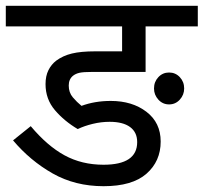

<svg xmlns="http://www.w3.org/2000/svg" viewBox="-20 -642 702 662"><path d="M358 -222Q329 -222 300 -215Q271 -208 248 -197Q202 -224 169.5 -262Q137 -300 137 -352Q137 -380 147 -400Q157 -420 174 -433Q197 -450 228 -457.5Q259 -465 308 -465H401V-551H0V-622H662V-551H482V-394H298Q267 -394 254 -391Q241 -388 232 -381Q217 -369 217 -347Q217 -323 231 -306.5Q245 -290 261 -277Q307 -294 362 -294Q436 -294 485 -256.5Q534 -219 534 -154Q534 -86 485 -43Q436 0 337 0Q239 0 161.5 -44Q84 -88 25 -158L86 -207Q143 -139 202.5 -106.5Q262 -74 337 -74Q453 -74 453 -152Q453 -186 428.5 -204Q404 -222 358 -222ZM511 -337Q511 -360 526 -376Q541 -392 563 -392Q585 -392 600 -376Q615 -360 615 -337Q615 -315 600 -298.5Q585 -282 563 -282Q541 -282 526 -298.5Q511 -315 511 -337Z"/></svg>

Font: Go Noto Current
Style: Regular
Weight: 400
Designer: Monotype Design Team
Foundry: Monotype Imaging Inc.
Version: Version 2.007; ttfautohint (v1.8) -l 8 -r 50 -G 200 -x 14 -D